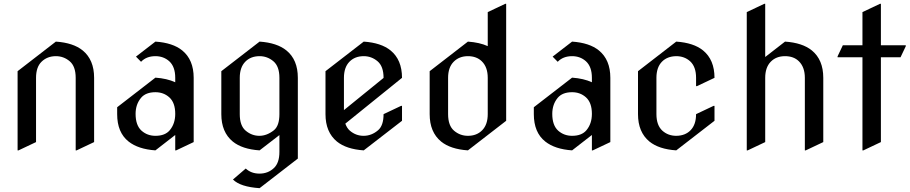

<svg xmlns="http://www.w3.org/2000/svg" viewBox="-20 -777 4820 1017"><path d="M73.2 19.5V-399.9L275.9 -556.6Q368.2 -550.3 418 -509.8Q478.5 -460.4 478.5 -364.7V-24.4L385.7 19.5H380.9V-364.7Q380.9 -425.8 349.1 -452.6Q317.4 -479.5 275.9 -479.5Q230 -479.5 199.7 -449.7Q170.9 -421.4 170.9 -364.7V-24.4L78.1 19.5Z M803.2 -57.6Q854.5 -57.6 879.4 -87.4Q908.2 -122.1 908.2 -173.8Q908.2 -233.4 876.5 -261.7Q846.2 -288.6 803.2 -288.6Q752 -288.6 727.1 -258.8Q698.2 -224.1 698.2 -173.8Q698.2 -112.8 730 -84.5Q760.7 -57.6 803.2 -57.6ZM803.2 19.5Q712.4 13.2 661.1 -27.3Q600.6 -75.2 600.6 -172.4V-209L803.2 -365.7Q864.7 -361.3 908.2 -341.3V-364.7Q908.2 -423.8 876.5 -452.6Q846.2 -479.5 803.2 -479.5Q755.4 -479.5 727.1 -449.7L700.2 -477.1L803.2 -556.6Q895.5 -550.3 945.3 -509.8Q1005.9 -460.4 1005.9 -364.7V-24.4L913.1 19.5H908.2V-62Z M1431.2 -87.4Q1460 -111.3 1460 -172.4V-364.7Q1460 -425.8 1428 -452.6Q1396 -479.5 1355 -479.5Q1307.6 -479.5 1278.8 -449.7Q1250 -419.9 1250 -364.7V-172.4Q1250 -110.8 1281.7 -84.5Q1314 -57.6 1353.8 -57.6Q1393.6 -57.6 1431.2 -87.4ZM1355 19.5Q1262.7 13.2 1212.9 -27.3Q1152.3 -77.1 1152.3 -172.4V-399.9L1355 -556.6Q1447.3 -550.3 1497.1 -509.8Q1557.6 -460.9 1557.6 -364.7V63L1355 219.7Q1252.9 212.9 1213.9 173.8L1281.7 115.7Q1310.5 142.6 1354.5 142.6Q1399.9 142.6 1431.2 112.8Q1460 85.4 1460 27.8V-61.5Z M1906.7 19.5Q1814.5 13.2 1764.6 -27.3Q1704.1 -77.1 1704.1 -172.4V-399.9L1906.7 -556.6Q1999 -550.3 2048.8 -509.8Q2109.4 -460.4 2109.4 -364.7L1809.1 -122.1Q1817.9 -97.7 1833.5 -84.5Q1865.2 -57.6 1905.8 -57.6Q1948.2 -57.6 1982.9 -87.4Q2011.7 -112.3 2011.7 -172.4L2104.5 -216.3H2109.4V-137.2ZM1801.8 -193.8 2011.7 -364.3Q2011.7 -425.8 1979.7 -452.6Q1947.8 -479.5 1906.7 -479.5Q1859.4 -479.5 1830.6 -449.7Q1801.8 -419.9 1801.8 -364.7Z M2458.5 -57.6Q2505.4 -57.6 2534.4 -87.4Q2563.5 -117.2 2563.5 -172.4V-364.7Q2563.5 -421.9 2531.7 -452.6Q2503.9 -479.5 2458.5 -479.5Q2412.1 -479.5 2382.8 -449.7Q2353.5 -419.9 2353.5 -364.7V-172.4Q2353.5 -111.3 2385.3 -84.5Q2417 -57.6 2458.5 -57.6ZM2458.5 19.5Q2366.2 13.2 2316.4 -27.3Q2255.9 -77.1 2255.9 -172.4V-399.9L2458.5 -556.6Q2520.5 -552.2 2563.5 -532.7V-712.9L2656.2 -756.8H2661.1V-137.2Z M3010.3 -57.6Q3061.5 -57.6 3086.4 -87.4Q3115.2 -122.1 3115.2 -173.8Q3115.2 -233.4 3083.5 -261.7Q3053.2 -288.6 3010.3 -288.6Q2959 -288.6 2934.1 -258.8Q2905.3 -224.1 2905.3 -173.8Q2905.3 -112.8 2937 -84.5Q2967.8 -57.6 3010.3 -57.6ZM3010.3 19.5Q2919.4 13.2 2868.2 -27.3Q2807.6 -75.2 2807.6 -172.4V-209L3010.3 -365.7Q3071.8 -361.3 3115.2 -341.3V-364.7Q3115.2 -423.8 3083.5 -452.6Q3053.2 -479.5 3010.3 -479.5Q2962.4 -479.5 2934.1 -449.7L2907.2 -477.1L3010.3 -556.6Q3102.5 -550.3 3152.3 -509.8Q3212.9 -460.4 3212.9 -364.7V-24.4L3120.1 19.5H3115.2V-62Z M3562 19.5Q3469.7 13.2 3419.9 -27.3Q3359.4 -77.1 3359.4 -172.4V-399.9L3562 -556.6Q3654.3 -550.3 3704.1 -509.8Q3764.6 -460.4 3764.6 -364.7L3671.9 -320.8H3667V-364.7Q3667 -423.8 3635.3 -452.6Q3605 -479.5 3562 -479.5Q3514.2 -479 3485.8 -449.7Q3457 -419.9 3457 -364.7V-172.4Q3457 -113.3 3488.8 -84.5Q3519 -57.6 3562 -57.6Q3609.9 -58.1 3638.2 -87.4Q3667 -117.2 3667 -172.4L3759.8 -216.3H3764.6V-137.2Z M3935.5 19.5V-712.9L4028.3 -756.8H4033.2V-475.1L4138.2 -556.6Q4230.5 -550.3 4280.3 -509.8Q4340.8 -460.4 4340.8 -364.7V-24.4L4248 19.5H4243.2V-364.7Q4243.2 -421.4 4211.4 -452.6Q4184.1 -479.5 4138.2 -479.5Q4090.8 -479.5 4062 -449.5Q4033.2 -419.4 4033.2 -364.7V-24.4L3940.4 19.5Z M4548.3 19.5V-473.6H4416.5V-478.5L4444.3 -537.1H4548.3V-712.9L4641.1 -756.8H4646V-537.1H4777.8V-532.2L4750 -473.6H4646V-24.4L4553.2 19.5Z"/></svg>

Font: Nova Cut
Style: Book
Weight: 400
Version: Version 2.000